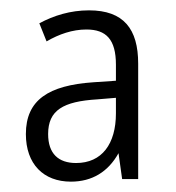

<svg xmlns="http://www.w3.org/2000/svg" viewBox="-20 -742 340 371"><path d="M152 -722C116 -722 84 -712 56 -697L70 -662C94 -676 120 -685 147 -685C185 -685 204 -666 204 -617V-586L160 -583C74 -577 30 -549 30 -483C30 -425 64 -391 117 -391C158 -391 189 -410 209 -446L216 -396H247V-619C247 -686 219 -722 152 -722ZM168 -550 204 -553V-523C204 -464 177 -427 127 -427C93 -427 73 -445 73 -483C73 -529 102 -546 168 -550Z"/></svg>

Font: Noto Sans Armenian Condensed Light
Style: Regular
Weight: 300
Width: 3
Designer: Monotype Design Team
Foundry: Monotype Imaging Inc.
Version: Version 2.008